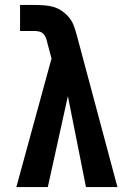

<svg xmlns="http://www.w3.org/2000/svg" viewBox="-20 -755 540 775"><path d="M46 0 188 -519 171 -582Q171 -582 171 -582Q171 -582 171 -582Q171 -582 171 -582Q171 -582 171 -582V-583Q169 -592 165.5 -601.5Q162 -611 155.5 -618Q149 -625 139 -627.5Q129 -630 119 -630H61V-735H119Q139 -735 159 -733.5Q179 -732 197.5 -726.5Q216 -721 232.5 -709Q249 -697 261 -681.5Q273 -666 279.5 -647Q286 -628 291 -609L454 0H327L254 -367L173 0Z"/></svg>

Font: Iosevka SS04 Extrabold
Style: Regular
Weight: 800
Monospace: yes
Designer: Belleve Invis
Foundry: Belleve Invis
Version: Version 19.0.0; ttfautohint (v1.8.4)